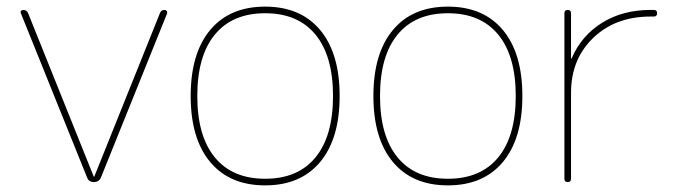

<svg xmlns="http://www.w3.org/2000/svg" viewBox="-20 -550 2066 580"><path d="M243 -14 43 -510Q41 -514 43.5 -517Q46 -520 50 -520Q61 -520 65 -510L263 -17Q263 -16 264 -16Q265 -16 265 -17L463 -510Q466 -520 478 -520Q481 -520 483.5 -517Q486 -514 485 -510L285 -14Q279 0 263.5 0Q248 0 243 -14Z M933 -445.5Q880 -510 781 -510Q682 -510 629 -445.5Q576 -381 576 -260Q576 -139 629 -74.5Q682 -10 781 -10Q880 -10 933 -74.5Q986 -139 986 -260Q986 -381 933 -445.5ZM947 -60.5Q888 10 781 10Q674 10 615 -60.5Q556 -131 556 -260Q556 -389 615 -459.5Q674 -530 781 -530Q888 -530 947 -459.5Q1006 -389 1006 -260Q1006 -131 947 -60.5Z M1485 -445.5Q1432 -510 1333 -510Q1234 -510 1181 -445.5Q1128 -381 1128 -260Q1128 -139 1181 -74.5Q1234 -10 1333 -10Q1432 -10 1485 -74.5Q1538 -139 1538 -260Q1538 -381 1485 -445.5ZM1499 -60.5Q1440 10 1333 10Q1226 10 1167 -60.5Q1108 -131 1108 -260Q1108 -389 1167 -459.5Q1226 -530 1333 -530Q1440 -530 1499 -459.5Q1558 -389 1558 -260Q1558 -131 1499 -60.5Z M1685 -10V-510Q1685 -520 1695 -520Q1705 -520 1705 -510V-374Q1705 -373 1706 -373Q1707 -373 1707 -374Q1736 -442 1798.5 -481Q1861 -520 1945 -520H1955Q1965 -520 1965 -510Q1965 -500 1955 -500H1945Q1839 -500 1772 -435.5Q1705 -371 1705 -270V-10Q1705 0 1695 0Q1685 0 1685 -10Z"/></svg>

Font: Rounded Mplus 1c Thin
Style: Regular
Weight: 250
Version: Version 1.059.20150529